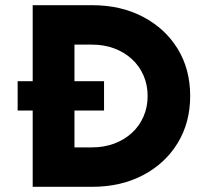

<svg xmlns="http://www.w3.org/2000/svg" viewBox="-20 -720 783 740"><path d="M48 -294V-407H381V-294ZM106 0V-700H335Q446 -700 531.5 -655Q617 -610 665 -531.5Q713 -453 713 -350Q713 -248 665 -169Q617 -90 531.5 -45Q446 0 335 0ZM267 -152H335Q381 -152 420 -166.5Q459 -181 488 -207.5Q517 -234 533 -270.5Q549 -307 549 -350Q549 -393 533 -429.5Q517 -466 488 -492.5Q459 -519 420 -533.5Q381 -548 335 -548H267Z"/></svg>

Font: Figtree Light ExtraBold
Style: Regular
Weight: 800
Version: Version 2.001;gftools[0.9.30]